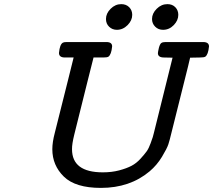

<svg xmlns="http://www.w3.org/2000/svg" viewBox="-20 -897 1030 928"><path d="M232.9 -175.8Q232.9 -210 245.1 -255.9L309.1 -511.2L335.9 -619.1H293.9Q265.1 -619.1 265.1 -641.1Q269 -683.1 284.2 -690.9Q289.1 -693.8 303.2 -693.8H494.1Q522 -693.8 522 -672.9Q518.1 -632.8 503.9 -623Q498 -619.1 479 -619.1H432.1Q425.3 -590.3 402.8 -502.9L338.9 -246.1Q327.6 -200.2 328.1 -175.8Q328.1 -64 477.1 -64Q520 -64 555.9 -73.5Q591.8 -83 615.5 -95.5Q639.2 -107.9 659.2 -129.9Q679.2 -151.9 689.2 -166Q699.2 -180.2 708 -204.6Q716.8 -229 718.5 -234.6Q720.2 -240.2 724.1 -255.9L814 -618.2Q799.8 -619.1 772.9 -619.1Q743.2 -619.1 743.2 -640.1Q743.2 -645 748 -666Q752.9 -684.1 759.5 -689Q766.1 -693.8 779.8 -693.8H961.9Q989.7 -693.8 990.2 -672.9Q986.3 -632.8 972.2 -623Q966.3 -619.1 945.8 -619.1Q913.6 -619.1 898.9 -618.2Q897.9 -611.3 894 -597.7Q890.1 -584 889.2 -577.1L808.1 -252.9Q800.3 -219.7 793.7 -199.5Q787.1 -179.2 762.9 -139.2Q738.8 -99.1 703.1 -68.8Q607.9 11.2 467.8 11.2Q344.7 11.2 288.8 -43.2Q232.9 -97.7 232.9 -175.8ZM492.2 -805.2Q492.2 -832 514.6 -854.5Q537.1 -877 565.9 -877Q589.8 -877 604.5 -862.1Q619.1 -847.2 619.1 -825.2Q619.1 -798.3 596.7 -775.6Q574.2 -752.9 544.9 -752.9Q522.9 -752.9 507.6 -767.6Q492.2 -782.2 492.2 -805.2ZM714.8 -805.2Q714.8 -832 737.3 -854.5Q759.8 -877 789.1 -877Q813 -877 827.4 -862.1Q841.8 -847.2 841.8 -825.2Q841.8 -798.3 819.8 -775.6Q797.9 -752.9 768.1 -752.9Q745.1 -752.9 730 -768.1Q714.8 -783.2 714.8 -805.2Z"/></svg>

Font: CMU Concrete
Style: BoldItalic
Weight: 700
Italic angle: -14.04°
Version: Version 0.7.0